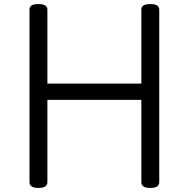

<svg xmlns="http://www.w3.org/2000/svg" viewBox="-20 -910 928 944"><path d="M169 14Q125 14 125 -14V-863Q125 -877 136 -883.5Q147 -890 169 -890Q213 -890 213 -863V-499H675V-863Q675 -877 686 -883.5Q697 -890 719 -890Q763 -890 763 -863V-14Q763 0 752 7Q741 14 719 14Q675 14 675 -14V-419H213V-14Q213 0 202 7Q191 14 169 14Z"/></svg>

Font: Playwrite GB J
Style: Regular
Weight: 400
Designer: Veronika Burian, José Scaglione
Foundry: TypeTogether
Version: Version 1.002